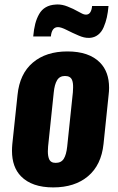

<svg xmlns="http://www.w3.org/2000/svg" viewBox="-20 -814 520 844"><path d="M374.5 -647.5Q372.1 -647.5 369.6 -647.5Q350.1 -647 325.7 -657.7Q298.3 -669.4 273.4 -682.1Q248.5 -694.8 234.9 -694.8Q207.5 -694.8 203.6 -653.8H126Q128.9 -686 135 -709.5Q141.1 -732.9 152.1 -752.2Q163.1 -771.5 181.2 -782Q199.2 -792.5 224.1 -793.9Q228 -794.4 232.4 -794.4Q254.4 -794.4 276.4 -785.6Q302.7 -775.4 323.7 -763.2Q344.7 -751 353.5 -750Q368.2 -748 375.7 -758.3Q383.3 -768.6 384.8 -787.6H457Q454.6 -759.8 449.7 -737.8Q444.8 -715.8 435.8 -694.6Q426.8 -673.3 411.1 -661.1Q395.5 -648.9 374.5 -647.5ZM213.9 9.8Q120.1 9.8 72.3 -39.1Q32.7 -79.6 32.7 -150.9Q32.7 -165.5 34.2 -181.2L57.1 -397Q66.4 -489.7 124.3 -538.8Q182.1 -587.9 276.4 -587.9Q371.1 -587.9 419.4 -539.1Q459.5 -498.5 459.5 -428.2Q459.5 -413.1 457.5 -397L435.1 -181.2Q425.3 -88.4 366.9 -39.3Q308.6 9.8 213.9 9.8ZM225.1 -98.1Q249 -98.1 260.3 -116Q271.5 -133.8 275.4 -169.9L300.3 -407.7Q301.3 -419.4 301.3 -429.2Q301.8 -449.7 296.9 -461.9Q290 -480 265.6 -480Q242.2 -480 231 -461.4Q219.7 -442.9 216.3 -407.7L191.4 -169.9Q190.4 -158.7 190.4 -148.9Q190.4 -128.9 195.3 -116.2Q202.1 -97.7 225.1 -98.1Z"/></svg>

Font: Oswald
Style: Bold
Weight: 700
Designer: Vernon Adams
Foundry: Vernon Adams
Version: 3.0; ttfautohint (v0.94.23-7a4d-dirty) -l 8 -r 50 -G 200 -x 